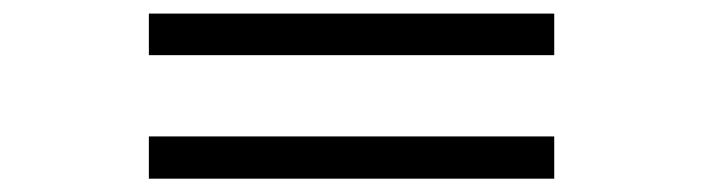

<svg xmlns="http://www.w3.org/2000/svg" viewBox="-20 -442 1040 284"><path d="M799.8 -360.4H200.2V-421.9H799.8ZM799.8 -177.7H200.2V-240.2H799.8Z"/></svg>

Font: FreeUniversal
Style: Bold
Weight: 700
Version: Version 1.001